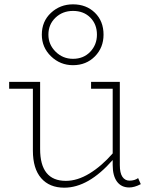

<svg xmlns="http://www.w3.org/2000/svg" viewBox="-20 -847 705 881"><path d="M314.9 -547.9Q256.3 -547.9 214.1 -588.6Q171.9 -629.4 171.9 -688Q171.9 -749 213.9 -788.1Q255.9 -827.1 314.9 -827.1Q376 -827.1 415.5 -788.6Q455.1 -750 455.1 -688Q455.1 -628.4 415.3 -588.1Q375.5 -547.9 314.9 -547.9ZM314.9 -796.9Q267.1 -796.9 234.6 -765.9Q202.1 -734.9 202.1 -688Q202.1 -642.6 235.1 -609.9Q268.1 -577.1 314.9 -577.1Q363.3 -577.1 394 -609.4Q424.8 -641.6 424.8 -688Q424.8 -735.8 394.3 -766.4Q363.8 -796.9 314.9 -796.9ZM613.8 -29.8 626 -2Q596.7 13.2 573.2 13.2Q536.6 13.2 516.8 -13.7Q497.1 -40.5 497.1 -89.8V-112.8Q385.7 14.2 274.9 14.2Q207 14.2 168.9 -29.5Q130.9 -73.2 130.9 -155.8V-439.9H22V-471.2H164.1V-163.1Q164.1 -17.1 282.2 -17.1Q335 -17.1 390.4 -50.8Q445.8 -84.5 497.1 -143.1V-439.9H397.9V-471.2H529.8V-89.8Q529.8 -53.2 541.7 -35.6Q553.7 -18.1 574.2 -18.1Q597.7 -18.1 613.8 -29.8Z"/></svg>

Font: BioRhyme ExtraLight
Style: Regular
Weight: 275
Designer: Aoife Mooney
Foundry: Aoife Mooney Type
Version: Version 1.500;PS 001.500;hotconv 1.0.88;makeotf.lib2.5.64775